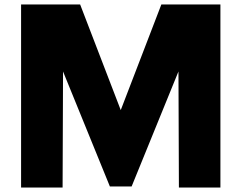

<svg xmlns="http://www.w3.org/2000/svg" viewBox="-20 -845 1088 865"><path d="M573 -5 784 -523 786 0H973V-825H707L524 -349L341 -825H75V0H262L264 -523L475 -5Z"/></svg>

Font: Hussar Techniczny
Style: Bold 
Weight: 700
Foundry: Cannot Into Space Fonts
Version: Version 0.77